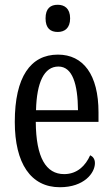

<svg xmlns="http://www.w3.org/2000/svg" viewBox="-20 -775 471 805"><path d="M222 -641C250 -641 274 -656 274 -698C274 -740 250 -755 222 -755C192 -755 171 -740 171 -698C171 -656 192 -641 222 -641ZM231 10C333 10 378 -50 378 -91C378 -109 369 -119 358 -124C339 -81 304 -45 249 -45C173 -45 131 -114 130 -264H393V-304C393 -462 329 -546 223 -546C108 -546 42 -452 42 -264C42 -90 109 10 231 10ZM307 -313H131C134 -430 165 -496 225 -496C284 -496 306 -422 307 -313Z"/></svg>

Font: Noto Serif Tamil ExtraCondensed
Style: Italic
Weight: 400
Width: 2
Italic angle: -12°
Designer: Indian Type Foundry, Tom Grace, and the Monotype Design Team
Foundry: Monotype Imaging Inc.
Version: Version 2.003